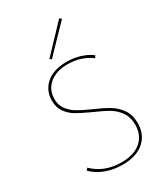

<svg xmlns="http://www.w3.org/2000/svg" viewBox="-219 -994 954 1097"><g transform="rotate(-30 257.5 -446.0)"><path d="M195 -726 359 -899 372 -889 206 -717ZM256 -340Q199 -366 166 -385Q133 -404 110.5 -435Q88 -466 88 -512Q88 -580 137 -621.5Q186 -663 271 -663Q317 -663 359.5 -650Q402 -637 433 -613L423 -599Q394 -622 354 -635Q314 -648 269 -648Q193 -648 149 -610.5Q105 -573 105 -513Q105 -472 126.5 -443.5Q148 -415 179.5 -396.5Q211 -378 265 -354Q325 -328 361.5 -306Q398 -284 423.5 -247.5Q449 -211 449 -157Q449 -82 398.5 -37.5Q348 7 256 7Q197 7 146 -12Q95 -31 60 -67L72 -80Q106 -45 153.5 -26.5Q201 -8 257 -8Q341 -8 386.5 -48Q432 -88 432 -156Q432 -206 408 -240Q384 -274 349 -294.5Q314 -315 256 -340Z"/></g></svg>

Font: Ysabeau SC Thin
Style: Regular
Weight: 200
Designer: Christian Thalmann (Catharsis Fonts)
Version: Version 0.003